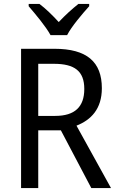

<svg xmlns="http://www.w3.org/2000/svg" viewBox="-20 -964 603 984"><path d="M239 -784H324C347 -829 402 -893 437 -932V-944H382C347 -916 316 -888 281 -851C249 -886 213 -921 182 -944H127V-932C163 -890 215 -828 239 -784ZM259 -714H88V0H176V-296H292L448 0H549L372 -320C446 -349 502 -405 502 -512C502 -647 425 -714 259 -714ZM256 -637C362 -637 412 -600 412 -508C412 -417 364 -370 263 -370H176V-637Z"/></svg>

Font: Noto Sans Arabic SemCond
Style: Regular
Weight: 400
Width: 4
Designer: Monotype Design Team, Nadine Chahine, Nizar Qandah and Khaled Hosny
Foundry: Monotype Imaging Inc.
Version: Version 2.012